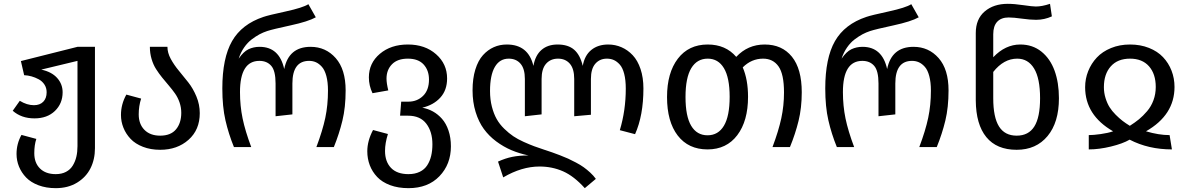

<svg xmlns="http://www.w3.org/2000/svg" viewBox="-20 -773 6249 1009"><path d="M387.2 -526.9H479V5.9Q479 64.5 455.6 111.3Q432.1 158.2 384.8 187Q337.4 215.8 272.9 215.8Q222.7 215.8 182.4 200.7Q142.1 185.5 117.4 159.9Q92.8 134.3 79.8 102.5Q66.9 70.8 66.9 36.1Q66.9 -17.6 92.8 -64L170.9 -43Q160.2 -11.2 160.2 32.2Q160.2 83 190.2 112.5Q220.2 142.1 272.9 142.1Q304.2 142.1 326.9 130.1Q349.6 118.2 362.5 96.9Q375.5 75.7 381.3 50.5Q387.2 25.4 387.2 -4.9V-453.1L196.8 -407.2Q251.5 -395.5 280.3 -363.3Q309.1 -331.1 309.1 -288.1Q309.1 -229 268.6 -189.9Q228 -150.9 161.1 -150.9Q92.3 -150.9 46.9 -190.9L84 -243.2Q121.6 -220.2 158.2 -220.2Q189.5 -220.2 207.3 -238.3Q225.1 -256.3 225.1 -288.1Q225.1 -311 213.6 -328.6Q202.1 -346.2 183.6 -356.2Q165 -366.2 145.8 -371.6Q126.5 -377 106.9 -377.9L89.8 -452.1Z M859.9 -526.9Q859.9 -495.6 877.4 -463.4Q895 -431.2 919.9 -401.4Q944.8 -371.6 969.7 -339.8Q994.6 -308.1 1012.2 -265.9Q1029.8 -223.6 1029.8 -178.2Q1029.8 -90.8 970.7 -38.3Q911.6 14.2 821.8 14.2Q771.5 14.2 731.2 -1.5Q690.9 -17.1 666.3 -43.2Q641.6 -69.3 628.7 -101.6Q615.7 -133.8 615.7 -168.9Q615.7 -225.1 644 -275.9L721.7 -254.9Q709 -215.8 709 -171.9Q709 -121.1 739 -90.6Q769 -60.1 821.8 -60.1Q877.4 -60.1 905 -93.3Q932.6 -126.5 932.6 -180.2Q932.6 -208.5 923.6 -234.6Q914.6 -260.7 899.9 -281.5Q885.3 -302.2 867.7 -322.8Q850.1 -343.3 832.5 -365Q814.9 -386.7 800.3 -409.7Q785.6 -432.6 776.6 -462.9Q767.6 -493.2 767.6 -526.9Z M1209.5 0Q1181.2 -69.3 1164.8 -140.6Q1148.4 -211.9 1148.4 -308.1Q1148.4 -467.8 1199.5 -556.9Q1250.5 -646 1364.3 -684.1Q1389.6 -692.9 1480.7 -712.6Q1571.8 -732.4 1600.6 -751L1639.6 -682.1Q1599.6 -659.7 1506.8 -639.6Q1414.1 -619.6 1384.3 -609.9Q1363.3 -603 1344 -592.8Q1324.7 -582.5 1302.7 -565.9Q1280.8 -549.3 1262.7 -523.2Q1244.6 -497.1 1234.4 -464.8Q1259.3 -501.5 1285.9 -514.2Q1312.5 -526.9 1344.2 -526.9Q1447.8 -526.9 1473.6 -410.2Q1497.1 -526.9 1612.3 -526.9Q1691.9 -526.9 1744.1 -467.8Q1796.4 -408.7 1796.4 -297.9Q1796.4 -209 1779.5 -139.4Q1762.7 -69.8 1734.4 0H1642.6Q1675.3 -86.9 1689.5 -153.8Q1703.6 -220.7 1703.6 -296.9Q1703.6 -341.3 1695.1 -373.3Q1686.5 -405.3 1671.6 -421.9Q1656.7 -438.5 1640.4 -445.8Q1624 -453.1 1604.5 -453.1Q1516.6 -453.1 1516.6 -334V-171.9L1428.2 -162.1V-334Q1428.2 -400.9 1405.5 -427Q1382.8 -453.1 1343.3 -453.1Q1241.2 -453.1 1241.2 -289.1Q1241.2 -216.8 1254.9 -150.6Q1268.6 -84.5 1300.3 0Z M2199.2 -207Q2229 -201.7 2255.1 -187.3Q2281.2 -172.9 2302.7 -148.7Q2324.2 -124.5 2336.9 -87.2Q2349.6 -49.8 2349.6 -3.9Q2349.6 90.3 2289.3 153.1Q2229 215.8 2126.5 215.8Q2072.3 215.8 2030 200Q1987.8 184.1 1962.2 157Q1936.5 129.9 1923.3 95.5Q1910.2 61 1910.2 22Q1910.2 -32.7 1940.4 -89.8L2018.6 -68.8Q2003.4 -20.5 2003.4 20Q2003.4 76.7 2034.9 109.4Q2066.4 142.1 2126.5 142.1Q2160.6 142.1 2185.8 129.9Q2210.9 117.7 2225.1 95.7Q2239.3 73.7 2245.8 46.4Q2252.4 19 2252.4 -15.1Q2252.4 -80.6 2220.5 -122.8Q2188.5 -165 2124.5 -165H2082.5L2088.4 -238.8H2126.5Q2171.9 -238.8 2203.1 -269Q2234.4 -299.3 2234.4 -355Q2234.4 -403.3 2206.3 -434.1Q2178.2 -464.8 2123.5 -464.8Q2068.8 -464.8 2040 -435.3Q2011.2 -405.8 2011.2 -359.9Q2011.2 -335.9 2020.5 -297.9L1937.5 -283.2Q1918.5 -323.7 1918.5 -366.2Q1918.5 -441.4 1976.3 -490.2Q2034.2 -539.1 2123.5 -539.1Q2213.9 -539.1 2271.7 -488Q2329.6 -437 2329.6 -360.8Q2329.6 -299.3 2294.2 -260.3Q2258.8 -221.2 2199.2 -207Z M3176.3 -539.1Q3213.4 -539.1 3246.3 -524.7Q3279.3 -510.3 3305.2 -482.7Q3331.1 -455.1 3346.2 -410.2Q3361.3 -365.2 3361.3 -308.1Q3361.3 -166 3317.4 -67.9L3237.3 -88.9Q3268.6 -192.9 3268.6 -307.1Q3268.6 -352.5 3260.3 -384.8Q3252 -417 3237.1 -433.6Q3222.2 -450.2 3205.8 -457.5Q3189.5 -464.8 3169.4 -464.8Q3131.8 -464.8 3108.6 -438.2Q3085.4 -411.6 3085.4 -357.9V-169.9L2997.6 -162.1V-357.9Q2997.6 -412.1 2974.4 -438.5Q2951.2 -464.8 2912.6 -464.8Q2873.5 -464.8 2849.9 -438.2Q2826.2 -411.6 2826.2 -357.9V-171.9L2738.3 -162.1V-357.9Q2738.3 -412.1 2715.3 -438.5Q2692.4 -464.8 2653.3 -464.8Q2606 -464.8 2580.6 -421.4Q2555.2 -377.9 2555.2 -294.9Q2555.2 -250.5 2564.9 -212.6Q2574.7 -174.8 2590.1 -147.5Q2605.5 -120.1 2629.9 -96.4Q2654.3 -72.8 2677.5 -57.1Q2700.7 -41.5 2732.2 -27.3Q2763.7 -13.2 2787.4 -4.4Q2811 4.4 2842.3 14.6Q2843.8 15.1 2844.2 15.1Q2868.7 23.4 2881.8 27.8Q2895 32.2 2921.6 42.5Q2948.2 52.7 2965.3 60.5Q2982.4 68.4 3006.6 81.1Q3030.8 93.8 3047.6 106Q3064.5 118.2 3081.8 134Q3099.1 149.9 3111.3 167L3053.2 215.8Q2996.6 152.8 2939.2 127.4Q2881.8 102.1 2815.4 102.1Q2721.7 102.1 2624.5 159.2L2597.2 76.2Q2635.7 58.6 2672.1 51.3Q2708.5 43.9 2757.3 43.9Q2709 33.7 2667.5 16.1Q2626 -1.5 2587.6 -30Q2549.3 -58.6 2522.5 -95.5Q2495.6 -132.3 2479.5 -184.3Q2463.4 -236.3 2463.4 -297.9Q2463.4 -360.4 2478 -407.7Q2492.7 -455.1 2518.1 -483.2Q2543.5 -511.2 2575 -525.1Q2606.4 -539.1 2643.6 -539.1Q2756.3 -539.1 2783.2 -426.8Q2793 -482.4 2825.7 -510.7Q2858.4 -539.1 2910.2 -539.1Q2965.8 -539.1 2997.3 -511.7Q3028.8 -484.4 3042.5 -426.8Q3052.2 -481.9 3087.4 -510.5Q3122.6 -539.1 3176.3 -539.1Z M3998.5 -539.1Q4089.8 -539.1 4141.6 -475.1Q4193.4 -411.1 4193.4 -288.1Q4193.4 -206.1 4176.5 -137.7Q4159.7 -69.3 4131.3 0H4039.6Q4071.8 -85.9 4085.9 -151.6Q4100.1 -217.3 4100.1 -287.1Q4100.1 -383.3 4071.3 -424.1Q4042.5 -464.8 3990.2 -464.8Q3929.2 -464.8 3883.3 -418.9Q3911.1 -354.5 3911.1 -264.2Q3911.1 -137.2 3854.5 -62.5Q3797.9 12.2 3698.2 12.2Q3597.7 12.2 3541.5 -60.8Q3485.4 -133.8 3485.4 -263.2Q3485.4 -390.1 3542.2 -464.6Q3599.1 -539.1 3699.2 -539.1Q3793.5 -539.1 3849.1 -474.1Q3909.7 -539.1 3998.5 -539.1ZM3814.5 -264.2Q3814.5 -364.7 3784.4 -414.8Q3754.4 -464.8 3699.2 -464.8Q3643.1 -464.8 3612.8 -414.8Q3582.5 -364.7 3582.5 -263.2Q3582.5 -162.1 3612.3 -112.1Q3642.1 -62 3698.2 -62Q3754.4 -62 3784.4 -112.3Q3814.5 -162.6 3814.5 -264.2Z M4377.9 0Q4349.6 -69.3 4333.3 -140.6Q4316.9 -211.9 4316.9 -308.1Q4316.9 -467.8 4367.9 -556.9Q4418.9 -646 4532.7 -684.1Q4558.1 -692.9 4649.2 -712.6Q4740.2 -732.4 4769 -751L4808.1 -682.1Q4768.1 -659.7 4675.3 -639.6Q4582.5 -619.6 4552.7 -609.9Q4531.7 -603 4512.5 -592.8Q4493.2 -582.5 4471.2 -565.9Q4449.2 -549.3 4431.2 -523.2Q4413.1 -497.1 4402.8 -464.8Q4427.7 -501.5 4454.3 -514.2Q4481 -526.9 4512.7 -526.9Q4616.2 -526.9 4642.1 -410.2Q4665.5 -526.9 4780.8 -526.9Q4860.4 -526.9 4912.6 -467.8Q4964.8 -408.7 4964.8 -297.9Q4964.8 -209 4948 -139.4Q4931.2 -69.8 4902.8 0H4811Q4843.8 -86.9 4857.9 -153.8Q4872.1 -220.7 4872.1 -296.9Q4872.1 -341.3 4863.5 -373.3Q4855 -405.3 4840.1 -421.9Q4825.2 -438.5 4808.8 -445.8Q4792.5 -453.1 4772.9 -453.1Q4685.1 -453.1 4685.1 -334V-171.9L4596.7 -162.1V-334Q4596.7 -400.9 4574 -427Q4551.3 -453.1 4511.7 -453.1Q4409.7 -453.1 4409.7 -289.1Q4409.7 -216.8 4423.3 -150.6Q4437 -84.5 4468.8 0Z M5341.8 -539.1Q5406.2 -539.1 5452.6 -502Q5499 -464.8 5522 -401.6Q5544.9 -338.4 5544.9 -256.8Q5544.9 -129.9 5485.1 -57.9Q5425.3 14.2 5322.8 14.2Q5217.8 14.2 5163.3 -52.5Q5108.9 -119.1 5107.9 -245.1V-599.1Q5107.9 -672.9 5154.8 -712.9Q5201.7 -752.9 5275.9 -752.9Q5310.5 -752.9 5358.2 -745.8Q5405.8 -738.8 5423.8 -738.8Q5456.1 -738.8 5498 -752.9L5507.8 -687Q5468.8 -668.9 5424.8 -668.9Q5394 -668.9 5350.3 -675Q5306.6 -681.2 5280.8 -681.2Q5241.7 -681.2 5220.7 -658.9Q5199.7 -636.7 5199.7 -592.8V-472.2Q5263.2 -539.1 5341.8 -539.1ZM5445.8 -256.8Q5445.8 -361.3 5414.3 -413.1Q5382.8 -464.8 5325.7 -464.8Q5254.9 -464.8 5199.7 -395V-256.8Q5199.7 -156.7 5230 -108.4Q5260.3 -60.1 5322.8 -60.1Q5385.3 -60.1 5415.5 -108.2Q5445.8 -156.2 5445.8 -256.8Z M5682.6 -314.9Q5682.6 -358.9 5698.7 -399.2Q5714.8 -439.5 5744.1 -470.7Q5773.4 -502 5818.6 -520.5Q5863.8 -539.1 5918.5 -539.1Q5973.1 -539.1 6018.1 -521.2Q6063 -503.4 6092 -472.7Q6121.1 -441.9 6136.7 -401.6Q6152.3 -361.3 6152.3 -315.9Q6152.3 -168.5 6002.4 -83Q6069.3 -63 6126.5 -63L6138.7 12.2Q6015.1 12.2 5916.5 -39.1Q5880.4 -18.1 5818.1 -2.9Q5755.9 12.2 5701.7 12.2V-63Q5726.1 -63 5764.4 -68.4Q5802.7 -73.7 5829.6 -83Q5682.6 -167.5 5682.6 -314.9ZM5781.2 -314.9Q5781.2 -285.2 5789.8 -257.6Q5798.3 -230 5811 -209.7Q5823.7 -189.5 5843 -170.2Q5862.3 -150.9 5879.2 -137.9Q5896 -125 5917.5 -111.8Q5944.3 -128.9 5965.6 -146.2Q5986.8 -163.6 6008.3 -188.7Q6029.8 -213.9 6041.7 -246.3Q6053.7 -278.8 6053.7 -315.9Q6053.7 -384.3 6018.3 -424.6Q5982.9 -464.8 5918.5 -464.8Q5853.5 -464.8 5817.4 -424.3Q5781.2 -383.8 5781.2 -314.9Z"/></svg>

Font: FiraGO
Style: Regular
Weight: 400
Designer: bBox Type
Foundry: bBox Type GmbH
Version: Version 1.001;PS 001.001;hotconv 1.0.88;makeotf.lib2.5.64775